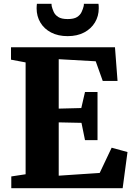

<svg xmlns="http://www.w3.org/2000/svg" viewBox="-20 -992 702 1012"><path d="M115 -73.5V-663L38 -677.5V-743H586L599.5 -565.5H521.5L484.5 -669L289.5 -680V-419.5L408.5 -422.5L428 -507H494V-253.5H428L409.5 -344.5L289.5 -347V-66L505.5 -80.5L568.5 -213.5L652 -190.5L626.5 0H39.5V-62ZM336.5 -801.5Q286 -801.5 249.2 -820.8Q212.5 -840 192.8 -873.2Q173 -906.5 173 -948Q173 -955 173.5 -960.8Q174 -966.5 174.5 -972H251.5Q251.5 -969.5 251.8 -966.2Q252 -963 252.5 -959.5Q256 -945.5 263 -929.5Q270 -913.5 287 -902.5Q304 -891.5 336.5 -891.5Q369.5 -891.5 386.2 -902.2Q403 -913 410.2 -929Q417.5 -945 421 -959.5Q422 -963 422 -966.2Q422 -969.5 422 -972H499Q500 -966.5 500.2 -961Q500.5 -955.5 500.5 -948.5Q500.5 -907 480.5 -873.8Q460.5 -840.5 423.8 -821Q387 -801.5 336.5 -801.5Z"/></svg>

Font: Merriweather 28pt Black
Style: Regular
Weight: 900
Version: Version 2.100